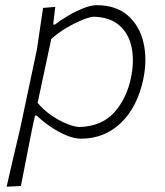

<svg xmlns="http://www.w3.org/2000/svg" viewBox="-20 -525 636 740"><path d="M5.5 194.5Q18 139 30.5 85.8Q43 32.5 57.5 -28.5L122.5 -335.5Q128 -373.5 134 -414Q140 -454.5 146 -494.5L193 -498.5L185 -430.5H192Q211.5 -446 241 -463.5Q270.5 -481 300.5 -493Q330.5 -505 352 -505Q427.5 -505 472.8 -465.2Q518 -425.5 533 -360.8Q548 -296 532.5 -221Q510 -113 446.5 -51.8Q383 9.5 292 9.5Q266.5 9.5 236 -3.2Q205.5 -16 175.5 -36.2Q145.5 -56.5 121.5 -79.5H115L103.5 -27Q91.5 33.5 81.5 84.8Q71.5 136 60.5 192ZM286 -35.5Q371.5 -38 419.8 -91.2Q468 -144.5 485 -226Q498 -290 487.2 -342.5Q476.5 -395 440.2 -427Q404 -459 341 -460.5Q325.5 -459.5 296.8 -448Q268 -436.5 235.5 -417.2Q203 -398 177.5 -374.5L125 -128.5Q147.5 -101.5 177.2 -81Q207 -60.5 236 -48.5Q265 -36.5 286 -35.5Z"/></svg>

Font: Commissioner Loud ExtraLight
Style: Italic
Weight: 200
Italic angle: -12°
Designer: Kostas Bartsokas
Foundry: Kostas Bartsokas
Version: Version 1.000; ttfautohint (v1.8.3)